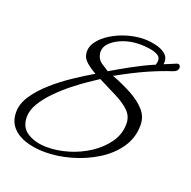

<svg xmlns="http://www.w3.org/2000/svg" viewBox="-104 -637 752 756"><g transform="rotate(20 272.5 -259.0)"><path d="M160 17Q116 17 79.5 5.5Q43 -6 21.5 -30.5Q0 -55 0 -93Q0 -128 23 -162.5Q46 -197 82.5 -229.5Q119 -262 161.5 -290.5Q204 -319 242 -341Q217 -355 200 -370Q183 -385 181 -403Q177 -430 194.5 -454Q212 -478 242.5 -496.5Q273 -515 308.5 -525Q344 -535 377 -535Q400 -535 424.5 -529.5Q449 -524 465.5 -511.5Q482 -499 482 -477Q482 -472 481 -468Q491 -472 503 -477Q515 -482 529 -488L533 -489H535Q543 -489 545 -478V-475Q545 -462 526 -455Q482 -441 430 -418Q378 -395 310 -357Q355 -340 393 -319.5Q431 -299 454.5 -273Q478 -247 478 -211Q478 -158 448.5 -115.5Q419 -73 371 -43.5Q323 -14 267.5 1.5Q212 17 160 17ZM233 -416Q238 -397 253 -387Q268 -377 284 -367Q330 -394 357.5 -409Q385 -424 406 -434.5Q427 -445 453 -456Q455 -463 456 -469V-475Q456 -490 440.5 -497.5Q425 -505 404 -507.5Q383 -510 368 -510Q332 -510 301 -499Q270 -488 250.5 -470Q231 -452 231 -429Q231 -424 233 -416ZM162 -4Q204 -4 249.5 -17.5Q295 -31 334.5 -57Q374 -83 399 -118.5Q424 -154 424 -197Q424 -228 403 -249Q382 -270 346.5 -288Q311 -306 267 -328Q253 -319 226.5 -301Q200 -283 169 -258.5Q138 -234 110 -205.5Q82 -177 64 -147.5Q46 -118 46 -89Q46 -45 79.5 -24.5Q113 -4 162 -4Z"/></g></svg>

Font: Moon Dance
Style: Regular
Weight: 400
Designer: Robert E. Leuschke
Foundry: Robert E. Leuschke
Version: Version 1.010; ttfautohint (v1.8.3)